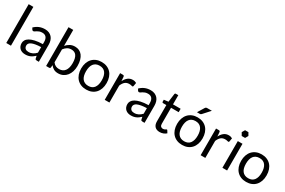

<svg xmlns="http://www.w3.org/2000/svg" viewBox="116 -1942 4681 3155"><g transform="rotate(30 2456.5 -364.0)"><path d="M172 -736.5V0H83V-736.5Z M701 0H661.5Q648.5 0 640.5 -4Q632.5 -8 630 -21L620 -68Q600 -50 581 -35.8Q562 -21.5 541 -11.8Q520 -2 496.2 3Q472.5 8 443.5 8Q414 8 388.2 -0.2Q362.5 -8.5 343.5 -25Q324.5 -41.5 313.2 -66.8Q302 -92 302 -126.5Q302 -156.5 318.5 -184.2Q335 -212 371.8 -233.5Q408.5 -255 468 -268.8Q527.5 -282.5 613.5 -284.5V-324Q613.5 -383 588.2 -413.2Q563 -443.5 513.5 -443.5Q481 -443.5 458.8 -435.2Q436.5 -427 420.2 -416.8Q404 -406.5 392.2 -398.2Q380.5 -390 369 -390Q360 -390 353.2 -394.8Q346.5 -399.5 342.5 -406.5L326.5 -435Q368.5 -475.5 417 -495.5Q465.5 -515.5 524.5 -515.5Q567 -515.5 600 -501.5Q633 -487.5 655.5 -462.5Q678 -437.5 689.5 -402Q701 -366.5 701 -324ZM470 -54.5Q493.5 -54.5 513 -59.2Q532.5 -64 549.8 -72.8Q567 -81.5 582.8 -94Q598.5 -106.5 613.5 -122.5V-228Q552 -226 509 -218.2Q466 -210.5 439 -198Q412 -185.5 399.8 -168.5Q387.5 -151.5 387.5 -130.5Q387.5 -110.5 394 -96Q400.5 -81.5 411.5 -72.2Q422.5 -63 437.5 -58.8Q452.5 -54.5 470 -54.5Z M839 0V-736.5H928.5V-433.5Q960 -470 1000.8 -492.2Q1041.5 -514.5 1094 -514.5Q1138 -514.5 1173.5 -498Q1209 -481.5 1234 -448.8Q1259 -416 1272.5 -367.8Q1286 -319.5 1286 -256.5Q1286 -200.5 1271 -152.2Q1256 -104 1227.8 -68.8Q1199.5 -33.5 1158.8 -13.2Q1118 7 1067 7Q1018 7 983.8 -12Q949.5 -31 924 -65L919.5 -19Q915.5 0 896.5 0ZM1065 -443.5Q1021.5 -443.5 988.8 -423.5Q956 -403.5 928.5 -367V-122Q952.5 -89 981.8 -75.5Q1011 -62 1047 -62Q1118 -62 1156 -112.5Q1194 -163 1194 -256.5Q1194 -306 1185.2 -341.5Q1176.5 -377 1160 -399.8Q1143.5 -422.5 1119.5 -433Q1095.5 -443.5 1065 -443.5Z M1600 -514.5Q1655.5 -514.5 1700.2 -496Q1745 -477.5 1776.2 -443.5Q1807.5 -409.5 1824.2 -361.2Q1841 -313 1841 -253.5Q1841 -193.5 1824.2 -145.5Q1807.5 -97.5 1776.2 -63.5Q1745 -29.5 1700.2 -11.2Q1655.5 7 1600 7Q1544.5 7 1499.8 -11.2Q1455 -29.5 1423.5 -63.5Q1392 -97.5 1375 -145.5Q1358 -193.5 1358 -253.5Q1358 -313 1375 -361.2Q1392 -409.5 1423.5 -443.5Q1455 -477.5 1499.8 -496Q1544.5 -514.5 1600 -514.5ZM1600 -62.5Q1675 -62.5 1712 -112.8Q1749 -163 1749 -253Q1749 -343.5 1712 -394Q1675 -444.5 1600 -444.5Q1562 -444.5 1534 -431.5Q1506 -418.5 1487.2 -394Q1468.5 -369.5 1459.2 -333.8Q1450 -298 1450 -253Q1450 -208 1459.2 -172.5Q1468.5 -137 1487.2 -112.8Q1506 -88.5 1534 -75.5Q1562 -62.5 1600 -62.5Z M1951 0V-506.5H2002Q2016.5 -506.5 2022 -501Q2027.5 -495.5 2029.5 -482L2035.5 -403Q2061.5 -456 2099.8 -485.8Q2138 -515.5 2189.5 -515.5Q2210.5 -515.5 2227.5 -510.8Q2244.5 -506 2259 -497.5L2247.5 -431Q2244 -418.5 2232 -418.5Q2225 -418.5 2210.5 -423.2Q2196 -428 2170 -428Q2123.5 -428 2092.2 -401Q2061 -374 2040 -322.5V0Z M2707 0H2667.5Q2654.5 0 2646.5 -4Q2638.5 -8 2636 -21L2626 -68Q2606 -50 2587 -35.8Q2568 -21.5 2547 -11.8Q2526 -2 2502.2 3Q2478.5 8 2449.5 8Q2420 8 2394.2 -0.2Q2368.5 -8.5 2349.5 -25Q2330.5 -41.5 2319.2 -66.8Q2308 -92 2308 -126.5Q2308 -156.5 2324.5 -184.2Q2341 -212 2377.8 -233.5Q2414.5 -255 2474 -268.8Q2533.5 -282.5 2619.5 -284.5V-324Q2619.5 -383 2594.2 -413.2Q2569 -443.5 2519.5 -443.5Q2487 -443.5 2464.8 -435.2Q2442.5 -427 2426.2 -416.8Q2410 -406.5 2398.2 -398.2Q2386.5 -390 2375 -390Q2366 -390 2359.2 -394.8Q2352.5 -399.5 2348.5 -406.5L2332.5 -435Q2374.5 -475.5 2423 -495.5Q2471.5 -515.5 2530.5 -515.5Q2573 -515.5 2606 -501.5Q2639 -487.5 2661.5 -462.5Q2684 -437.5 2695.5 -402Q2707 -366.5 2707 -324ZM2476 -54.5Q2499.5 -54.5 2519 -59.2Q2538.5 -64 2555.8 -72.8Q2573 -81.5 2588.8 -94Q2604.5 -106.5 2619.5 -122.5V-228Q2558 -226 2515 -218.2Q2472 -210.5 2445 -198Q2418 -185.5 2405.8 -168.5Q2393.5 -151.5 2393.5 -130.5Q2393.5 -110.5 2400 -96Q2406.5 -81.5 2417.5 -72.2Q2428.5 -63 2443.5 -58.8Q2458.5 -54.5 2476 -54.5Z M2995.5 8Q2935.5 8 2903.2 -25.5Q2871 -59 2871 -122V-432H2810Q2802 -432 2796.5 -436.8Q2791 -441.5 2791 -451.5V-487L2874 -497.5L2894.5 -654Q2895.5 -661.5 2901 -666.2Q2906.5 -671 2915 -671H2960V-496.5H3105V-432H2960V-128Q2960 -96 2975.5 -80.5Q2991 -65 3015.5 -65Q3029.5 -65 3039.8 -68.8Q3050 -72.5 3057.5 -77Q3065 -81.5 3070.2 -85.2Q3075.5 -89 3079.5 -89Q3086.5 -89 3092 -80.5L3118 -38Q3095 -16.5 3062.5 -4.2Q3030 8 2995.5 8Z M3420 -514.5Q3475.5 -514.5 3520.2 -496Q3565 -477.5 3596.2 -443.5Q3627.5 -409.5 3644.2 -361.2Q3661 -313 3661 -253.5Q3661 -193.5 3644.2 -145.5Q3627.5 -97.5 3596.2 -63.5Q3565 -29.5 3520.2 -11.2Q3475.5 7 3420 7Q3364.5 7 3319.8 -11.2Q3275 -29.5 3243.5 -63.5Q3212 -97.5 3195 -145.5Q3178 -193.5 3178 -253.5Q3178 -313 3195 -361.2Q3212 -409.5 3243.5 -443.5Q3275 -477.5 3319.8 -496Q3364.5 -514.5 3420 -514.5ZM3420 -62.5Q3495 -62.5 3532 -112.8Q3569 -163 3569 -253Q3569 -343.5 3532 -394Q3495 -444.5 3420 -444.5Q3382 -444.5 3354 -431.5Q3326 -418.5 3307.2 -394Q3288.5 -369.5 3279.2 -333.8Q3270 -298 3270 -253Q3270 -208 3279.2 -172.5Q3288.5 -137 3307.2 -112.8Q3326 -88.5 3354 -75.5Q3382 -62.5 3420 -62.5ZM3566 -724.5 3449.5 -595.5Q3442.5 -588 3435.8 -584.8Q3429 -581.5 3418.5 -581.5H3365.5L3439.5 -702.5Q3446.5 -714 3454.8 -719.2Q3463 -724.5 3479 -724.5Z M3771 0V-506.5H3822Q3836.5 -506.5 3842 -501Q3847.5 -495.5 3849.5 -482L3855.5 -403Q3881.5 -456 3919.8 -485.8Q3958 -515.5 4009.5 -515.5Q4030.5 -515.5 4047.5 -510.8Q4064.5 -506 4079 -497.5L4067.5 -431Q4064 -418.5 4052 -418.5Q4045 -418.5 4030.5 -423.2Q4016 -428 3990 -428Q3943.5 -428 3912.2 -401Q3881 -374 3860 -322.5V0Z M4273 -506.5V0H4184V-506.5ZM4293 -666 4261.5 -721H4198L4166 -666L4197.5 -611H4261.5Z M4635 -514.5Q4690.5 -514.5 4735.2 -496Q4780 -477.5 4811.2 -443.5Q4842.5 -409.5 4859.2 -361.2Q4876 -313 4876 -253.5Q4876 -193.5 4859.2 -145.5Q4842.5 -97.5 4811.2 -63.5Q4780 -29.5 4735.2 -11.2Q4690.5 7 4635 7Q4579.5 7 4534.8 -11.2Q4490 -29.5 4458.5 -63.5Q4427 -97.5 4410 -145.5Q4393 -193.5 4393 -253.5Q4393 -313 4410 -361.2Q4427 -409.5 4458.5 -443.5Q4490 -477.5 4534.8 -496Q4579.5 -514.5 4635 -514.5ZM4635 -62.5Q4710 -62.5 4747 -112.8Q4784 -163 4784 -253Q4784 -343.5 4747 -394Q4710 -444.5 4635 -444.5Q4597 -444.5 4569 -431.5Q4541 -418.5 4522.2 -394Q4503.5 -369.5 4494.2 -333.8Q4485 -298 4485 -253Q4485 -208 4494.2 -172.5Q4503.5 -137 4522.2 -112.8Q4541 -88.5 4569 -75.5Q4597 -62.5 4635 -62.5Z"/></g></svg>

Font: LatoHex
Style: Regular
Weight: 400
Designer: Lukasz Dziedzic
Foundry: tyPoland Lukasz Dziedzic
Version: Version 1.104; Western+Polish opensource